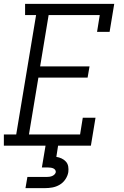

<svg xmlns="http://www.w3.org/2000/svg" viewBox="-25 -755 645 995"><path d="M-5 0V-58H59L162 -677H105V-735H567L543 -590H478L492 -677H227L183 -411H439L429 -353H174L125 -58H390L404 -145H470L446 0ZM107 220 117 162H217Q224 162 231 161Q238 160 244.5 157.5Q251 155 256.5 150Q262 145 264 138Q264 138 264 138Q264 138 264 138Q265 131 261 125.5Q257 120 251 117.5Q245 115 238.5 114Q232 113 225 113H192L211 0H276L267 58Q281 60 294 66Q307 72 316.5 82.5Q326 93 328.5 107.5Q331 122 329 137Q326 156 314 174Q302 192 284 202.5Q266 213 246.5 216.5Q227 220 207 220Z"/></svg>

Font: Iosevka Slab LtExObl
Style: Regular
Weight: 300
Width: 7
Italic angle: -9°
Monospace: yes
Designer: Belleve Invis
Foundry: Belleve Invis
Version: Version 11.1.0; ttfautohint (v1.8.3)